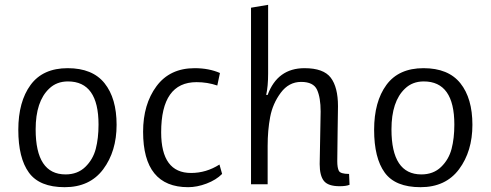

<svg xmlns="http://www.w3.org/2000/svg" viewBox="-20 -765 2037 797"><path d="M252 -41Q302 -41 334 -72Q366 -103 377.5 -147Q389 -191 389 -248Q389 -427 262 -427Q215 -427 184 -397Q128 -344 128 -228Q128 -41 252 -41ZM464 -247Q464 -137 408.5 -62.5Q353 12 248.5 12Q144 12 100 -48.5Q56 -109 56 -226Q56 -343 107 -412.5Q158 -482 261 -482Q364 -482 414 -419.5Q464 -357 464 -247Z M761 12Q574 12 574 -218Q574 -332 629.5 -407Q685 -482 788 -482Q847 -482 893 -462L882 -410Q841 -424 796 -424Q649 -424 649 -216Q649 -47 773 -47Q836 -47 891 -82L902 -43Q877 -18 837.5 -3Q798 12 761 12Z M1093 -460Q1093 -407 1085 -371H1091Q1132 -482 1244 -482Q1323 -482 1353 -442.5Q1383 -403 1383 -324Q1383 -321 1381.5 -222Q1380 -123 1380 -96Q1380 -69 1386.5 -56Q1393 -43 1429 -43L1431 2Q1417 8 1390 8Q1342 8 1324.5 -14Q1307 -36 1307 -84Q1307 -86 1309 -192Q1311 -298 1311 -302Q1311 -360 1296 -392.5Q1281 -425 1230 -425Q1179 -425 1145.5 -380Q1112 -335 1101.5 -279.5Q1091 -224 1091 -159V0H1022V-733L1093 -745Z M1729 -41Q1779 -41 1811 -72Q1843 -103 1854.5 -147Q1866 -191 1866 -248Q1866 -427 1739 -427Q1692 -427 1661 -397Q1605 -344 1605 -228Q1605 -41 1729 -41ZM1941 -247Q1941 -137 1885.5 -62.5Q1830 12 1725.5 12Q1621 12 1577 -48.5Q1533 -109 1533 -226Q1533 -343 1584 -412.5Q1635 -482 1738 -482Q1841 -482 1891 -419.5Q1941 -357 1941 -247Z"/></svg>

Font: Ruluko
Style: Regular
Weight: 400
Designer: Ana Sanfelippo, Angelica Diaz, Meme Hernandez
Foundry: Ana Sanfelippo, Angelica Diaz y Meme Hernandez
Version: Version 1.001